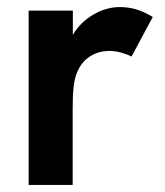

<svg xmlns="http://www.w3.org/2000/svg" viewBox="-20 -523 466 543"><path d="M61 -493H186V-424.5Q207.5 -460.5 244 -481.8Q280.5 -503 319 -503Q343 -503 365.2 -496.5Q387.5 -490 412 -475L352 -363Q340 -369.5 322.8 -374.2Q305.5 -379 289.5 -379Q257.5 -379 232.2 -362Q207 -345 195 -310.5Q190 -295 187.8 -273.5Q185.5 -252 185.5 -212V0H61Z"/></svg>

Font: HK Grotesk
Style: Bold
Weight: 700
Designer: Alfredo Marco Pradil
Foundry: Hanken Design Co.
Version: Version 3.001